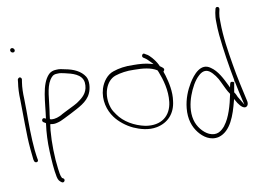

<svg xmlns="http://www.w3.org/2000/svg" viewBox="-93 -888 1700 1232"><g transform="rotate(-10 757.0 -271.5)"><path d="M35 -695C35 -687 43 -680 51 -680C59 -680 64 -685 64 -693C64 -701 56 -709 48 -709C40 -709 35 -704 35 -695ZM44 -373C44 -350 45 -326 45 -299C45 -272 45 -246 46 -216L48 -126C49 -86 56 -12 60 19L63 30C68 45 92 42 88 24L86 14C85 7 82 -11 79 -39C71 -121 71 -213 71 -299C71 -325 70 -350 70 -374C68 -412 69 -450 74 -481L77 -500C78 -503 76 -507 74 -510C65 -521 54 -512 51 -504L49 -484C44 -452 42 -413 44 -373ZM70 -371Z M165 -206 180 -197V-194C172 -137 169 -75 172 -12C175 49 178 105 188 154C193 177 200 184 214 194C228 204 243 182 229 172L220 167V166C211 151 209 125 206 105C196 30 194 -65 201 -146L206 -185H213C225 -182 239 -183 253 -187C267 -190 284 -197 301 -206C316 -214 332 -221 347 -229C401 -258 460 -283 484 -336C499 -367 504 -418 486 -446C461 -485 416 -506 361 -516C342 -520 326 -525 305 -523C283 -523 266 -515 255 -504C199 -447 200 -328 185 -225L178 -229C162 -237 152 -215 165 -206ZM210 -219V-222C212 -239 214 -257 217 -274C227 -340 227 -418 257 -466C269 -483 278 -497 306 -497C326 -499 339 -494 356 -491C400 -481 464 -466 471 -411C476 -355 447 -325 417 -303C393 -283 363 -272 335 -257C320 -249 304 -242 288 -233V-232C267 -222 246 -212 218 -215C215 -215 212 -216 210 -219ZM217 -210H218ZM305 -497H306ZM417 -298Z M579 -352C557 -279 579 -209 613 -163C639 -127 683 -92 727 -72C767 -54 823 -37 877 -48C951 -63 999 -115 1008 -195C1017 -254 1003 -317 989 -364L980 -391L982 -394C999 -411 971 -423 963 -430C960 -438 957 -444 953 -450V-451C938 -476 913 -507 893 -518H892L881 -525C869 -535 855 -513 867 -503L878 -496C887 -491 902 -475 913 -464L926 -450L908 -455C876 -464 838 -467 796 -467C745 -469 701 -462 664 -449C624 -436 593 -396 579 -352ZM606 -224C578 -306 608 -398 673 -420C706 -431 750 -438 795 -436C855 -436 905 -430 943 -407L944 -406L949 -395C970 -341 992 -269 983 -193C972 -104 908 -52 806 -69C734 -84 670 -122 634 -174C623 -189 612 -205 606 -224ZM795 -436ZM877 -496H878ZM983 -410Z M1086 -134C1079 -64 1098 -11 1129 28C1156 62 1201 97 1258 83C1337 60 1370 -38 1393 -129C1393 -129 1396 -140 1396 -140C1396 -140 1402 -129 1402 -129C1413 -107 1437 -73 1458 -75C1473 -77 1481 -93 1476 -114C1459 -190 1440 -272 1426 -358C1411 -447 1395 -546 1395 -644C1394 -667 1395 -685 1398 -699L1403 -722C1405 -732 1401 -738 1394 -740C1387 -742 1379 -738 1378 -727L1373 -705C1370 -688 1368 -668 1369 -643C1369 -620 1370 -593 1373 -561C1383 -461 1400 -353 1418 -260L1423 -235C1431 -197 1438 -160 1447 -126L1455 -93L1438 -121C1433 -129 1428 -137 1423 -146L1422 -147C1417 -159 1412 -171 1405 -180L1404 -182L1416 -250C1414 -249 1411 -247 1411 -246C1409 -249 1406 -250 1403 -251C1391 -253 1389 -245 1386 -231L1383 -217L1377 -230C1353 -280 1326 -334 1284 -362C1225 -406 1170 -339 1140 -290C1114 -247 1092 -195 1086 -134ZM1116 -53C1102 -107 1114 -166 1130 -210C1146 -254 1171 -302 1202 -329C1220 -346 1245 -358 1271 -341C1295 -325 1320 -289 1332 -261L1354 -215C1360 -203 1368 -188 1375 -179L1376 -177V-175C1362 -106 1340 -27 1304 18V19C1278 50 1248 73 1199 52C1162 35 1127 -8 1116 -53ZM1202 -328V-329ZM1258 83ZM1373 -705ZM1395 -644ZM1403 -251ZM1416 -250C1418 -251 1419 -252 1419 -252V-253C1419 -255 1418 -258 1418 -260Z"/></g></svg>

Font: Stray Cat
Style: Lt
Weight: 300
Version: Version 1.0